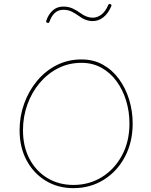

<svg xmlns="http://www.w3.org/2000/svg" viewBox="-20 -974 785 995"><path d="M360.4 1Q279.8 1 216.8 -37.4Q153.8 -75.7 117.7 -143.3Q81.5 -210.9 81.5 -299.3Q81.5 -371.1 105.2 -437Q128.9 -502.9 171.9 -554.7Q214.8 -606.4 273.4 -636.2Q332 -666 402.3 -666Q464.8 -666 513.9 -638.4Q563 -610.8 597.2 -563.7Q631.3 -516.6 649.4 -457.3Q667.5 -397.9 667.5 -334Q667.5 -237.3 627.4 -161.6Q587.4 -85.9 517.8 -42.5Q448.2 1 360.4 1ZM360.4 -15.6Q442.9 -15.6 508.5 -56.6Q574.2 -97.7 612.5 -169.4Q650.9 -241.2 650.9 -334Q650.9 -396 633.5 -452.6Q616.2 -509.3 583.7 -553.5Q551.3 -597.7 505.4 -623Q459.5 -648.4 402.3 -648.4Q336.4 -648.4 281.2 -620.4Q226.1 -592.3 185.1 -543.5Q144 -494.6 121.6 -431.6Q99.1 -368.7 99.1 -299.3Q99.1 -214.8 132.8 -150.9Q166.5 -86.9 225.6 -51.3Q284.7 -15.6 360.4 -15.6ZM225.6 -855.5Q217.3 -858.4 219.7 -866.2Q230 -897.9 252.2 -918.9Q274.4 -939.9 308.1 -939.9Q335.4 -939.9 356.9 -929.9Q378.4 -919.9 396.5 -906.2Q429.2 -882.3 460.4 -882.3Q483.4 -882.3 504.6 -897.7Q525.9 -913.1 541 -948.2Q544.4 -956.1 552.2 -952.6Q560.1 -949.2 556.6 -941.4Q540 -903.3 515.1 -884Q490.2 -864.7 460.4 -864.7Q423.3 -864.7 386.7 -892.6Q369.1 -905.3 350.6 -914.3Q332 -923.3 308.1 -923.3Q281.7 -923.3 263.9 -906.7Q246.1 -890.1 236.3 -861.3Q233.4 -853 225.6 -855.5Z"/></svg>

Font: Mikhak-DS2-FD Thin
Style: Regular
Weight: 100
Designer: Amin Abedi
Version: Version 3.2